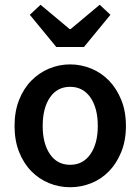

<svg xmlns="http://www.w3.org/2000/svg" viewBox="-20 -773 589 805"><path d="M274 12Q228 12 186 -5Q144 -22 111.5 -55Q79 -88 60 -136Q41 -184 41 -245Q41 -306 60 -354Q79 -402 111.5 -435Q144 -468 186 -485.5Q228 -503 274 -503Q320 -503 362.5 -485.5Q405 -468 437 -435Q469 -402 488.5 -354Q508 -306 508 -245Q508 -184 488.5 -136Q469 -88 437 -55Q405 -22 362.5 -5Q320 12 274 12ZM274 -82Q328 -82 359 -126.5Q390 -171 390 -245Q390 -320 359 -364.5Q328 -409 274 -409Q220 -409 189.5 -364.5Q159 -320 159 -245Q159 -171 189.5 -126.5Q220 -82 274 -82ZM216 -576 105 -711 150 -753 272 -651H276L398 -753L443 -711L332 -576Z"/></svg>

Font: Giro Semibold
Style: Regular
Weight: 600
Designer: Paul D. Hunt
Foundry: Adobe Systems Incorporated
Version: Version 1.000;PS 1.0;hotconv 1.0.88;makeotf.lib2.5.647800